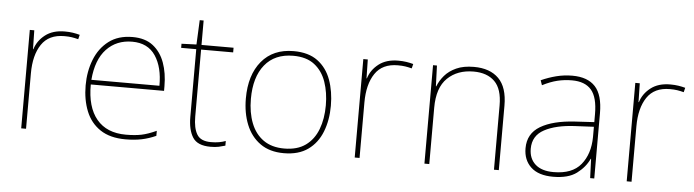

<svg xmlns="http://www.w3.org/2000/svg" viewBox="-44 -837 3711 1026"><g transform="rotate(5 1811.5 -324.5)"><path d="M278 -536Q302 -536 321.5 -533Q341 -530 359 -525L353 -501Q334 -506 317.5 -508.5Q301 -511 278 -511Q195 -511 156 -453Q117 -395 117 -297V0H91V-528H115L117 -427H119Q133 -473 173.5 -504.5Q214 -536 278 -536Z M642 -538Q710 -538 752 -505Q794 -472 814 -416.5Q834 -361 834 -291V-266H441Q440 -145 494 -80Q548 -15 651 -15Q699 -15 733.5 -22Q768 -29 814 -50V-23Q776 -6 737.5 2Q699 10 651 10Q568 10 515.5 -25Q463 -60 438.5 -121Q414 -182 414 -259Q414 -334 439 -397.5Q464 -461 514.5 -499.5Q565 -538 642 -538ZM642 -513Q558 -513 504.5 -456.5Q451 -400 442 -291H807Q808 -390 767 -451.5Q726 -513 642 -513Z M1107 -15Q1132 -15 1151 -18.5Q1170 -22 1186 -28V-3Q1170 2 1151.5 6Q1133 10 1107 10Q1037 10 1011.5 -30Q986 -70 986 -140V-503H905V-525L985 -528L991 -659H1012V-528H1184V-503H1012V-143Q1012 -82 1032 -48.5Q1052 -15 1107 -15Z M1729 -264Q1729 -187 1704.5 -124.5Q1680 -62 1629.5 -26Q1579 10 1500 10Q1424 10 1373.5 -26Q1323 -62 1298 -124Q1273 -186 1273 -264Q1273 -390 1334.5 -464Q1396 -538 1506 -538Q1586 -538 1635 -501.5Q1684 -465 1706.5 -403Q1729 -341 1729 -264ZM1300 -264Q1300 -191 1322 -134.5Q1344 -78 1388.5 -46.5Q1433 -15 1500 -15Q1570 -15 1614.5 -47Q1659 -79 1680.5 -135.5Q1702 -192 1702 -264Q1702 -333 1682.5 -389.5Q1663 -446 1620 -479.5Q1577 -513 1506 -513Q1407 -513 1353.5 -447Q1300 -381 1300 -264Z M2067 -536Q2091 -536 2110.5 -533Q2130 -530 2148 -525L2142 -501Q2123 -506 2106.5 -508.5Q2090 -511 2067 -511Q1984 -511 1945 -453Q1906 -395 1906 -297V0H1880V-528H1904L1906 -427H1908Q1922 -473 1962.5 -504.5Q2003 -536 2067 -536Z M2473 -538Q2559 -538 2606 -491Q2653 -444 2653 -346V0H2627V-345Q2627 -433 2586.5 -473Q2546 -513 2473 -513Q2387 -513 2333.5 -461.5Q2280 -410 2280 -302V0H2254V-528H2275L2279 -417H2281Q2293 -448 2316.5 -475.5Q2340 -503 2378.5 -520.5Q2417 -538 2473 -538Z M3001 -537Q3083 -537 3124 -492.5Q3165 -448 3165 -350V0H3143L3139 -103H3137Q3116 -57 3071 -23.5Q3026 10 2945 10Q2866 10 2825.5 -28Q2785 -66 2785 -129Q2785 -208 2851.5 -247.5Q2918 -287 3036 -294L3139 -300V-343Q3139 -433 3105 -472.5Q3071 -512 3001 -512Q2961 -512 2923.5 -503Q2886 -494 2843 -472L2834 -498Q2874 -516 2915.5 -526.5Q2957 -537 3001 -537ZM3038 -270Q2936 -265 2874.5 -232Q2813 -199 2813 -129Q2813 -76 2847 -45.5Q2881 -15 2945 -15Q3045 -15 3091.5 -72Q3138 -129 3139 -220V-275Z M3526 -536Q3550 -536 3569.5 -533Q3589 -530 3607 -525L3601 -501Q3582 -506 3565.5 -508.5Q3549 -511 3526 -511Q3443 -511 3404 -453Q3365 -395 3365 -297V0H3339V-528H3363L3365 -427H3367Q3381 -473 3421.5 -504.5Q3462 -536 3526 -536Z"/></g></svg>

Font: Noto Sans Sinhala UI Thin
Style: Regular
Weight: 100
Designer: Jelle Bosma - Monotype Design Team
Foundry: Monotype Imaging Inc.
Version: Version 2.006; ttfautohint (v1.8.4.7-5d5b)